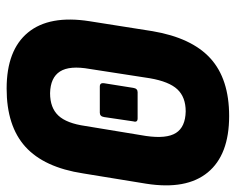

<svg xmlns="http://www.w3.org/2000/svg" viewBox="-86 -617 711 579"><g transform="rotate(90 269.5 -327.5)"><path d="M241 -273Q229 -273 231 -286L245 -374Q247 -387 258 -387H337Q350 -387 346 -374L333 -286Q331 -273 320 -273ZM247 8Q131 8 78 -56.5Q25 -121 44 -242L74 -432Q94 -550 156 -606.5Q218 -663 330 -663Q447 -663 500 -598.5Q553 -534 534 -413L503 -223Q485 -105 422.5 -48.5Q360 8 247 8ZM261 -123Q305 -123 328.5 -148Q352 -173 360 -230L390 -412Q399 -474 381 -502.5Q363 -531 316 -532Q273 -532 249.5 -507Q226 -482 216 -424L188 -243Q177 -182 195.5 -153Q214 -124 261 -123Z"/></g></svg>

Font: Sofia Sans Condensed Black
Style: Italic
Weight: 900
Italic angle: -9°
Version: Version 4.100